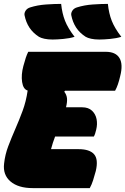

<svg xmlns="http://www.w3.org/2000/svg" viewBox="-24 -966 644 986"><path d="M290 -946Q295 -897 310 -859Q325 -821 359 -777Q334 -769 301 -766Q268 -763 246 -763Q222 -763 204 -767Q186 -771 176 -777Q145 -797 127 -824.5Q109 -852 102 -888Q100 -899 107.5 -911Q115 -923 131 -928Q169 -940 212.5 -943Q256 -946 290 -946ZM530 -946Q535 -897 550 -859Q565 -821 599 -777Q574 -769 541 -766Q508 -763 486 -763Q462 -763 444 -767Q426 -771 416 -777Q385 -797 367 -824.5Q349 -852 342 -888Q340 -899 347.5 -911Q355 -923 371 -928Q409 -940 452.5 -943Q496 -946 530 -946ZM144 0Q70 0 30 -34Q-10 -68 -3 -126Q2 -172 18.5 -215.5Q35 -259 54.5 -303.5Q74 -348 92 -396.5Q110 -445 118 -501Q95 -508 89.5 -545Q84 -582 96 -627Q103 -653 108.5 -669.5Q114 -686 121 -700H519Q570 -700 589.5 -668Q609 -636 593 -574Q588 -552 581.5 -533Q575 -514 567 -500H310L306 -495Q318 -480 320 -461.5Q322 -443 315 -415H398Q430 -415 448.5 -397.5Q467 -380 472 -354Q477 -328 470 -300Q465 -277 458 -265H259Q253 -249 247.5 -232.5Q242 -216 238 -200H380Q436 -200 459 -174Q482 -148 468 -88Q461 -62 454 -40Q447 -18 437 0Z"/></svg>

Font: Recursive Sn Csl St XBk
Style: Italic
Weight: 1000
Italic angle: -15°
Version: Version 1.085;hotconv 1.1.0;makeotfexe 2.6.0; ttfautohint (v